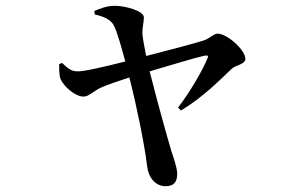

<svg xmlns="http://www.w3.org/2000/svg" viewBox="-20 -585 1040 662"><path d="M307 -535C339 -528 362 -517 372 -498C384 -476 399 -421 412 -373C344 -356 270 -338 247 -339C222 -339 210 -354 194 -368L184 -364C184 -344 184 -324 189 -312C200 -287 239 -252 268 -252C288 -252 301 -272 335 -286C351 -293 390 -306 426 -318C451 -221 479 -83 487 -14C491 26 515 57 551 57C579 57 591 43 591 14C591 -6 578 -42 571 -64C555 -117 522 -236 496 -339C568 -360 653 -386 685 -393C696 -395 700 -393 695 -383C679 -344 638 -272 594 -214L604 -204C681 -250 743 -314 779 -348C793 -361 826 -363 826 -382C826 -413 763 -469 730 -469C717 -469 702 -452 684 -446C657 -437 555 -410 484 -392C478 -422 472 -454 471 -468C470 -489 476 -507 476 -525C476 -548 411 -565 376 -565C348 -565 327 -556 305 -547Z"/></svg>

Font: Source Han Serif CN SemiBold
Style: Regular
Weight: 600
Designer: Ryoko NISHIZUKA 西塚涼子 (kana & ideographs); Frank Grießhammer (Latin, Greek & Cyrillic); Wenlong ZHANG 张文龙 (bopomofo); San
Foundry: Adobe Systems Incorporated
Version: Version 1.000;PS 1;hotconv 16.6.53;makeotf.lib2.5.65590